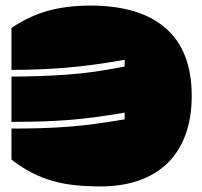

<svg xmlns="http://www.w3.org/2000/svg" viewBox="-20 -606 721 687"><path d="M666 -263Q666 -183 643 -122Q620 -61 577.5 -20.5Q535 20 475 40.5Q415 61 340 61Q290 61 247.5 56.5Q205 52 167 41Q129 30 93 11.5Q57 -7 21 -35V-146Q80 -146 128.5 -147.5Q177 -149 223.5 -152.5Q270 -156 318.5 -162.5Q367 -169 426 -179V-203Q367 -193 318.5 -186.5Q270 -180 223.5 -176.5Q177 -173 128.5 -171.5Q80 -170 21 -170V-332Q121 -332 219.5 -339Q318 -346 426 -368V-392Q369 -382 318 -375Q267 -368 219 -364Q171 -360 122.5 -358Q74 -356 21 -356V-506Q83 -548 150.5 -567Q218 -586 303 -586Q481 -586 573.5 -504.5Q666 -423 666 -263Z"/></svg>

Font: ChangwonDangamAsac Bold
Style: Regular
Weight: 700
Designer: Choi Chi-young, Lee Youngbeen, Kim Jungjin, Yoon Jihee, Han Dohee
Foundry: YoonDesign Inc.
Version: Version 1.010;Build 20210623